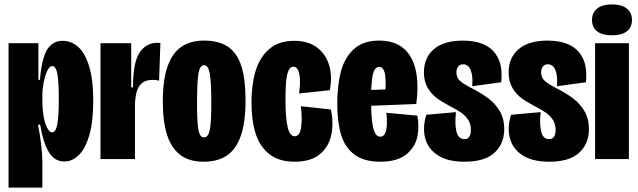

<svg xmlns="http://www.w3.org/2000/svg" viewBox="-20 -725 2906 875"><path d="M19 -265V-528H155V-361H162Q170 -459 195 -499Q220 -539 265 -539Q305 -539 336.5 -511Q368 -483 386.5 -422Q405 -361 405 -266Q405 -173 387.5 -111Q370 -49 340 -19Q310 11 273 11Q229 11 203 -31Q177 -73 163 -157H153Q162 -113 167.5 -67.5Q173 -22 173 13V130H19ZM248 -273Q248 -328 245 -361Q242 -394 235.5 -409Q229 -424 219 -424Q206 -424 195.5 -402.5Q185 -381 179 -349.5Q173 -318 173 -292V-270Q173 -227 179 -193.5Q185 -160 195.5 -141Q206 -122 218 -122Q234 -122 241 -158Q248 -194 248 -273Z M438 -297V-528H578V-327H586Q586 -440 616 -485Q646 -530 697 -530Q706 -530 711 -529L705 -357Q694 -361 676 -361Q648 -361 630 -348.5Q612 -336 603.5 -308.5Q595 -281 595 -236V0H438Z M722 -262Q722 -359 743 -420.5Q764 -482 805.5 -511Q847 -540 910 -540Q978 -540 1019.5 -511.5Q1061 -483 1080 -423.5Q1099 -364 1099 -266Q1099 -169 1078 -107.5Q1057 -46 1015 -17Q973 12 908 12Q842 12 801 -19.5Q760 -51 741 -111.5Q722 -172 722 -262ZM943 -254Q943 -352 936 -390Q929 -428 910 -428Q891 -428 884.5 -390.5Q878 -353 878 -252Q878 -164 884.5 -131.5Q891 -99 910 -99Q929 -99 936 -132.5Q943 -166 943 -254Z M1126 -258Q1126 -338 1144.5 -400.5Q1163 -463 1206.5 -501Q1250 -539 1321 -539Q1385 -539 1425.5 -508Q1466 -477 1480.5 -426Q1495 -375 1483 -314L1343 -299Q1348 -334 1347 -361.5Q1346 -389 1338.5 -405Q1331 -421 1317 -421Q1303 -421 1295 -403.5Q1287 -386 1284 -354.5Q1281 -323 1281 -276Q1281 -186 1291 -145Q1301 -104 1323 -104Q1347 -104 1352.5 -146Q1358 -188 1351 -241L1488 -226Q1501 -166 1490 -111.5Q1479 -57 1438 -22.5Q1397 12 1323 12Q1251 12 1207 -23Q1163 -58 1144.5 -118Q1126 -178 1126 -258Z M1517 -253Q1517 -335 1533.5 -398.5Q1550 -462 1592.5 -501Q1635 -540 1708 -540Q1777 -540 1818.5 -505Q1860 -470 1874.5 -405.5Q1889 -341 1877 -251L1619 -241V-313L1747 -318L1733 -268Q1741 -349 1735 -384.5Q1729 -420 1708 -420Q1687 -420 1679 -384.5Q1671 -349 1671 -274Q1671 -212 1675.5 -174Q1680 -136 1689 -119Q1698 -102 1713 -102Q1728 -102 1735 -117.5Q1742 -133 1743 -157Q1744 -181 1741 -211L1882 -198Q1892 -146 1881 -98.5Q1870 -51 1829 -19.5Q1788 12 1713 12Q1639 12 1595.5 -20.5Q1552 -53 1534.5 -111Q1517 -169 1517 -253Z M1923 -202 2058 -214Q2052 -161 2060 -126Q2068 -91 2097 -91Q2111 -91 2118.5 -101.5Q2126 -112 2126 -133Q2126 -160 2113.5 -179Q2101 -198 2082.5 -211Q2064 -224 2031 -241Q1995 -260 1971 -277.5Q1947 -295 1929.5 -324Q1912 -353 1912 -395Q1912 -463 1958 -501.5Q2004 -540 2090 -540Q2148 -540 2189 -520.5Q2230 -501 2250.5 -459Q2271 -417 2264 -350L2132 -332Q2136 -377 2125.5 -404.5Q2115 -432 2090 -432Q2076 -432 2068 -421.5Q2060 -411 2060 -395Q2060 -370 2078 -355Q2096 -340 2135 -320Q2176 -299 2206.5 -276Q2237 -253 2257.5 -218.5Q2278 -184 2278 -137Q2278 -70 2233.5 -29Q2189 12 2097 12Q2020 12 1975 -17.5Q1930 -47 1917.5 -96Q1905 -145 1923 -202Z M2309 -202 2444 -214Q2438 -161 2446 -126Q2454 -91 2483 -91Q2497 -91 2504.5 -101.5Q2512 -112 2512 -133Q2512 -160 2499.5 -179Q2487 -198 2468.5 -211Q2450 -224 2417 -241Q2381 -260 2357 -277.5Q2333 -295 2315.5 -324Q2298 -353 2298 -395Q2298 -463 2344 -501.5Q2390 -540 2476 -540Q2534 -540 2575 -520.5Q2616 -501 2636.5 -459Q2657 -417 2650 -350L2518 -332Q2522 -377 2511.5 -404.5Q2501 -432 2476 -432Q2462 -432 2454 -421.5Q2446 -411 2446 -395Q2446 -370 2464 -355Q2482 -340 2521 -320Q2562 -299 2592.5 -276Q2623 -253 2643.5 -218.5Q2664 -184 2664 -137Q2664 -70 2619.5 -29Q2575 12 2483 12Q2406 12 2361 -17.5Q2316 -47 2303.5 -96Q2291 -145 2309 -202Z M2692 -528H2846V0H2692ZM2678 -634Q2678 -668 2702 -686.5Q2726 -705 2769 -705Q2812 -705 2836 -686.5Q2860 -668 2860 -634Q2860 -600 2836.5 -582Q2813 -564 2769 -564Q2725 -564 2701.5 -582Q2678 -600 2678 -634Z"/></svg>

Font: Bricolage Grotesque 96pt Condensed ExBd
Style: Regular
Weight: 800
Width: 3
Designer: Mathieu Triay
Foundry: Atelier Triay
Version: Version 1.001;Glyphs 3.2 (3207)